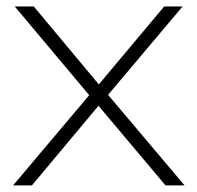

<svg xmlns="http://www.w3.org/2000/svg" viewBox="-20 -560 595 580"><path d="M306.5 -273.5 537.5 0H480L277.5 -240.5L76.5 0H19.5L249.5 -272.5L24.5 -540.5H82L278.5 -305L476 -540.5H531.5Z"/></svg>

Font: Encode Sans Expanded ExtraLight
Style: Regular
Weight: 275
Width: 7
Designer: Multiple Designers
Foundry: Impallari Type
Version: Version 2.000